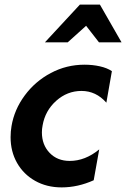

<svg xmlns="http://www.w3.org/2000/svg" viewBox="-20 -803 548 834"><path d="M347 -522Q269 -522 201 -486Q133 -450 87.5 -388.5Q42 -327 30 -255Q26 -232 26 -207Q26 -145 54 -95.5Q82 -46 132.5 -17.5Q183 11 248 11Q318 11 387 -20L411 -154Q350 -104 283 -104Q229 -104 195.5 -139Q162 -174 162 -228Q162 -243 165 -258Q176 -322 224 -365Q272 -408 334 -408Q397 -408 442 -357L466 -494Q445 -508 413.5 -515Q382 -522 347 -522ZM414 -783H327L175 -619H274L354 -691L410 -619H508Z"/></svg>

Font: Geom SemiBold
Style: Bold Italic
Weight: 600
Italic angle: -10°
Version: Version 1.102